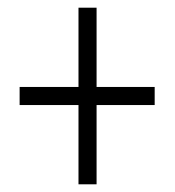

<svg xmlns="http://www.w3.org/2000/svg" viewBox="-20 -654 454 499"><path d="M184 -175H231V-381H382V-428H231V-634H184V-428H31V-381H184Z"/></svg>

Font: Noto Sans Tamil UI ExtraCondensed Light
Style: Regular
Weight: 300
Width: 2
Designer: Jelle Bosma - Monotype Design Team
Foundry: Monotype Imaging Inc.
Version: Version 2.004